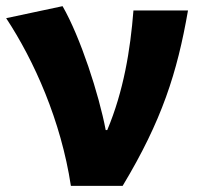

<svg xmlns="http://www.w3.org/2000/svg" viewBox="-23 -603 648 623"><path d="M207 0H375C502 -211 552 -367 587 -569H410C400 -441 378 -307 325 -181H320C298 -297 238 -482 180 -583L-3 -544C88 -406 175 -211 207 0Z"/></svg>

Font: Noto Sans CJK Black
Style: Bold
Weight: 900
Designer: Ryoko NISHIZUKA (kana & ideographs); Paul D. Hunt (Latin, Greek & Cyrillic); Wenlong ZHANG (bopomofo); Sandoll Communica
Foundry: Adobe Systems Incorporated
Version: Version 1.000;PS 1;hotconv 1.0.78;makeotf.lib2.5.61930